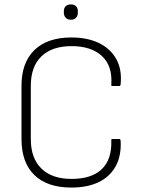

<svg xmlns="http://www.w3.org/2000/svg" viewBox="-20 -835 637 866"><path d="M302 11Q193 11 135 -45.5Q77 -102 77 -207V-448Q77 -553 135.5 -609.5Q194 -666 302 -666Q374 -666 426 -641Q478 -616 504.5 -568.5Q531 -521 524 -453Q523 -451 522 -449Q521 -447 518 -447H487Q481 -447 482 -453Q488 -538 439.5 -582.5Q391 -627 303 -627Q215 -627 167 -581Q119 -535 119 -448V-207Q119 -121 167 -74.5Q215 -28 303 -28Q393 -28 439 -72Q485 -116 482 -202Q481 -208 487 -208H518Q523 -208 524 -201Q528 -134 502.5 -86.5Q477 -39 426 -14Q375 11 302 11ZM300 -746Q285 -746 276.5 -755Q268 -764 268 -777V-785Q268 -799 276.5 -807Q285 -815 300 -815Q315 -815 323 -807Q331 -799 331 -785V-777Q331 -764 323 -755Q315 -746 300 -746Z"/></svg>

Font: Sofia Sans Semi Condensed ExtraLight
Style: Regular
Weight: 250
Version: Version 4.100